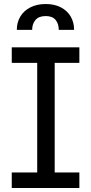

<svg xmlns="http://www.w3.org/2000/svg" viewBox="-20 -945 459 965"><path d="M39.1 -707H378.9V-628.9H254.9V-78.1H378.9V0H39.1V-78.1H167V-628.9H39.1ZM210 -924.8Q253.4 -924.8 285.6 -908.2Q317.9 -891.6 335.2 -862.1Q352.5 -832.5 352.5 -794.9H275.4Q275.4 -825.7 259.3 -845Q243.2 -864.3 210 -864.3Q174.8 -864.3 158.2 -844.5Q141.6 -824.7 141.6 -794.9H64.5Q64.5 -832.5 82.3 -862.1Q100.1 -891.6 133.1 -908.2Q166 -924.8 210 -924.8Z"/></svg>

Font: Pretendard GOV
Style: Regular
Weight: 400
Designer: Base glyphs from Inter by Rasmus Andersson; Hangeul glyphs from Noto Sans CJK(Source Han Sans) by Jang Soo-young and Kan
Foundry: Kil Hyung-jin
Version: Version 1.309